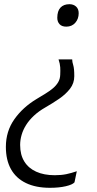

<svg xmlns="http://www.w3.org/2000/svg" viewBox="-20 -716 460 915"><path d="M324 -433Q324 -421 329 -405.5Q334 -390 334 -353Q334 -319.5 313.8 -293.2Q293.5 -267 261.8 -245.2Q230 -223.5 196 -204Q164.5 -186 141.8 -164.8Q119 -143.5 104.5 -120.5Q90 -97.5 83 -73.2Q76 -49 76 -25Q76 21.5 95.8 53.5Q115.5 85.5 152.5 102.2Q189.5 119 241 119Q272 119 296 114Q320 109 346 100L335 153Q325.5 164 293.5 171.5Q261.5 179 218 179Q150.5 179 103.5 156.2Q56.5 133.5 32.2 90Q8 46.5 8 -16Q8 -90.5 48.5 -147.8Q89 -205 154 -244Q176.5 -257.5 196.5 -269.8Q216.5 -282 232.2 -295.2Q248 -308.5 257.2 -324.2Q266.5 -340 267 -360Q268 -379 267 -395.5Q266 -412 259 -433ZM311 -696Q330 -696 342.5 -684.8Q355 -673.5 355 -653Q355 -626 338.8 -607.5Q322.5 -589 296 -589Q274.5 -589 263.8 -600.8Q253 -612.5 253 -631Q253 -663.5 268.2 -679.8Q283.5 -696 311 -696Z"/></svg>

Font: Koeln Type Sans Light
Style: Italic
Weight: 300
Italic angle: -7.5°
Designer: Eben Sorkin
Foundry: Eben Sorkin
Version: Version 2.001